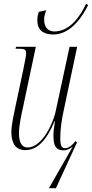

<svg xmlns="http://www.w3.org/2000/svg" viewBox="-20 -783 485 1013"><path d="M261 -601C358 -601 419 -704 445 -756L434 -763C406 -702 351 -617 267 -617C229 -617 213 -645 213 -679C213 -697 217 -709 224 -729L185 -721C178 -701 177 -692 177 -675C177 -626 207 -601 261 -601ZM364 -10 238 210H275L386 -31L379 -39C362 -18 345 -1 323 -1C300 -1 298 -25 298 -58C298 -97 305 -150 315 -195L387 -536H347L274 -197C262 -136 203 -5 126 -5C96 -5 80 -29 80 -82C80 -117 93 -180 103 -224L169 -536H65L62 -526H76C109 -526 118 -522 118 -502C118 -488 109 -449 103 -416L63 -228C54 -185 40 -125 40 -87C40 -30 60 9 114 9C176 9 226 -42 268 -144H270C264 -106 262 -86 262 -70C262 -21 270 10 315 10C335 10 351 1 364 -10Z"/></svg>

Font: Noto Serif Display ExtraCondensed ExtraLight
Style: Italic
Weight: 200
Width: 2
Italic angle: -12°
Designer: Monotype Design Team
Foundry: Monotype Imaging Inc.
Version: Version 2.009